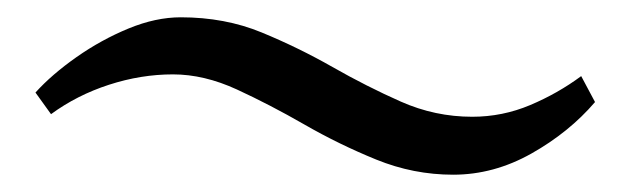

<svg xmlns="http://www.w3.org/2000/svg" viewBox="-20 -409 740 222"><path d="M668 -291Q638 -256 594.5 -231.5Q551 -207 504 -207Q458 -207 415 -224.5Q372 -242 332 -265Q292 -288 254 -305.5Q216 -323 180 -323Q143 -323 106 -311Q69 -299 39 -277L21 -302Q40 -323 68.5 -343Q97 -363 128.5 -376Q160 -389 189 -389Q240 -389 282.5 -371.5Q325 -354 364.5 -331.5Q404 -309 443.5 -291.5Q483 -274 526 -274Q561 -274 593 -287.5Q625 -301 652 -321Z"/></svg>

Font: Kaisei Opti Medium
Style: Regular
Weight: 500
Designer: Font-Kai, 金井和夫
Foundry: KAZUO KANAI
Version: Version 5.003